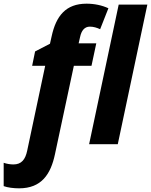

<svg xmlns="http://www.w3.org/2000/svg" viewBox="-128 -785 822 1045"><path d="M-24 240C98 240 148 163 171 55L274 -427H370L396 -549H300L308 -584C315 -618 332 -640 361 -640C381 -640 400 -634 417 -626L462 -740C428 -756 386 -765 343 -765C230 -765 177 -698 153 -587L144 -547L63 -505L47 -427H118L20 35C10 83 -11 110 -55 110C-71 110 -91 107 -108 101V228C-86 236 -54 240 -24 240ZM357 0H513L674 -760H518Z"/></svg>

Font: Noto Sans SemiCondensed ExtraBold
Style: Italic
Weight: 800
Width: 4
Italic angle: -12°
Designer: Monotype Design Team
Foundry: Monotype Imaging Inc.
Version: Version 2.013